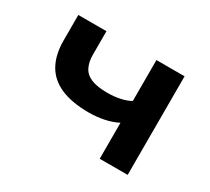

<svg xmlns="http://www.w3.org/2000/svg" viewBox="-105 -673 923 845"><g transform="rotate(30 356.5 -250.5)"><path d="M475 0V-183Q444 -167 407 -159.5Q370 -152 331 -152Q244 -152 187.5 -177Q131 -202 104 -251Q77 -300 77 -371V-501H220V-381Q220 -345 233 -319Q246 -293 276.5 -280.5Q307 -268 358 -268Q390 -268 420.5 -274Q451 -280 474 -293V-501H617V0Z"/></g></svg>

Font: Nunito Sans 7pt SemiExpanded
Style: Bold
Weight: 700
Width: 6
Designer: Vernon Adams
Foundry: Vernon Adams
Version: Version 3.101;gftools[0.9.27]